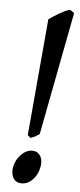

<svg xmlns="http://www.w3.org/2000/svg" viewBox="-52 -731 323 776"><g transform="rotate(5 109.0 -343.0)"><path d="M138.2 -74.2Q138.2 -59.1 133.1 -43.2Q127.9 -27.3 118.4 -14.4Q108.9 -1.5 95.7 6.8Q82.5 15.1 65.9 15.1Q46.4 15.1 35.6 2Q24.9 -11.2 24.9 -33.2Q24.9 -47.4 30.5 -62.7Q36.1 -78.1 46.1 -90.8Q56.2 -103.5 69.3 -111.8Q82.5 -120.1 98.1 -120.1Q116.2 -120.1 127.2 -107.4Q138.2 -94.7 138.2 -74.2ZM122.1 -189.9Q112.3 -183.1 105.2 -179Q98.1 -174.8 85.9 -170.9L74.2 -181.2L116.2 -654.8Q123 -659.7 133.3 -666.5Q143.6 -673.3 155 -680.2Q166.5 -687 178.2 -692.6Q189.9 -698.2 200.2 -701.2L217.8 -689Z"/></g></svg>

Font: Gentium Plus
Style: Italic
Weight: 400
Italic angle: -8°
Designer: J. Victor Gaultney, Annie Olsen, Iska Routamaa
Foundry: SIL International
Version: Version 1.510